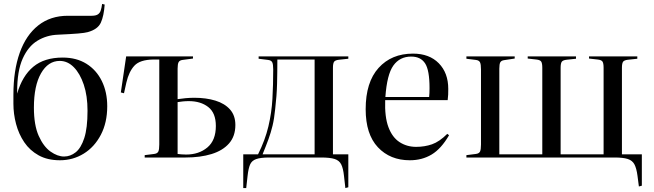

<svg xmlns="http://www.w3.org/2000/svg" viewBox="-20 -799 3316 974"><path d="M284 14Q221 14 176 -11Q131 -36 103 -77.5Q75 -119 61.5 -170Q48 -221 48 -273V-318Q48 -441 80 -531Q112 -621 174 -670Q236 -719 324 -719H445Q466 -719 476.5 -726Q487 -733 491 -746Q493 -753 495 -761Q497 -769 498 -779L511 -776Q507 -718 491.5 -684Q476 -650 425 -636Q411 -632 376 -629Q341 -626 274 -623Q217 -621 170 -592.5Q123 -564 95 -501.5Q67 -439 67 -334V-324Q93 -414 149 -460.5Q205 -507 298 -507Q368 -507 418.5 -475.5Q469 -444 496.5 -388Q524 -332 524 -260Q524 -177 491.5 -115Q459 -53 404.5 -19.5Q350 14 284 14ZM305 -5Q337 -5 364 -26.5Q391 -48 407.5 -98.5Q424 -149 424 -237Q424 -313 405 -369.5Q386 -426 354.5 -458Q323 -490 283 -490Q224 -490 188 -427Q152 -364 152 -253Q152 -164 176.5 -109.5Q201 -55 236.5 -30Q272 -5 305 -5Z M714 0V-12L762 -18Q778 -20 783 -30Q788 -40 788 -66V-497H757Q690 -496 662 -466Q634 -436 621 -380L609 -326L593 -330L620 -513H959V-502L906 -495Q891 -493 886 -483.5Q881 -474 881 -451V-296Q900 -299 922 -301Q944 -303 966 -303Q1026 -303 1073 -288.5Q1120 -274 1147 -243.5Q1174 -213 1174 -165Q1174 -108 1142 -71.5Q1110 -35 1053 -17.5Q996 0 921 0ZM924 -15Q989 -15 1032 -51Q1075 -87 1075 -160Q1075 -226 1036.5 -256Q998 -286 938 -286Q922 -286 907.5 -284.5Q893 -283 881 -281V-18Q889 -17 900 -16Q911 -15 924 -15Z M1732 155 1725 93Q1721 55 1711 35Q1701 15 1677.5 7.5Q1654 0 1609 0H1346Q1302 0 1279.5 8Q1257 16 1248.5 36Q1240 56 1236 93L1229 155H1214V-16H1289Q1325 -88 1341.5 -157.5Q1358 -227 1362 -298Q1366 -369 1366 -447Q1366 -473 1361 -483Q1356 -493 1340 -495L1292 -501V-513H1747V-501L1700 -496Q1681 -494 1675 -486Q1669 -478 1669 -455V-16H1747V151ZM1312 -16H1576V-497H1387Q1387 -434 1385.5 -374Q1384 -314 1376 -246Q1371 -196 1362.5 -161Q1354 -126 1342 -93Q1330 -60 1312 -16Z M2059 14Q1959 14 1897 -52Q1835 -118 1835 -245Q1835 -382 1900.5 -454.5Q1966 -527 2075 -527Q2158 -527 2206 -478Q2254 -429 2254 -348Q2254 -332 2253.5 -318.5Q2253 -305 2251 -291H1934Q1931 -206 1950.5 -154Q1970 -102 2007 -78Q2044 -54 2091 -54Q2134 -54 2171.5 -67Q2209 -80 2249 -120L2258 -113Q2218 -44 2169.5 -15Q2121 14 2059 14ZM1935 -307H2157Q2158 -316 2158.5 -327.5Q2159 -339 2159 -352Q2159 -443 2136.5 -477.5Q2114 -512 2066 -512Q2008 -512 1975.5 -466.5Q1943 -421 1935 -307Z M3221 147 3214 93Q3209 55 3198.5 35Q3188 15 3164.5 7.5Q3141 0 3098 0H2346V-12L2394 -18Q2410 -20 2415 -30Q2420 -40 2420 -66V-447Q2420 -473 2415 -483Q2410 -493 2394 -495L2346 -501V-513H2591V-502L2538 -494Q2523 -492 2518 -483Q2513 -474 2513 -451V-16H2731V-455Q2731 -478 2725.5 -486.5Q2720 -495 2701 -497L2657 -502V-513H2902V-501L2855 -496Q2836 -494 2830 -486Q2824 -478 2824 -455V-16H3042V-455Q3042 -478 3036.5 -486.5Q3031 -495 3012 -497L2968 -502V-513H3213V-501L3166 -496Q3147 -494 3141 -486Q3135 -478 3135 -455V-16H3236V143Z"/></svg>

Font: Literata 72pt
Style: Regular
Weight: 400
Designer: Latin by Veronika Burian and Jose Scaglione. Greek by Irene Vlachou. Cyrillic by Vera Evstafieva.
Foundry: TypeTogether
Version: Version 3.002